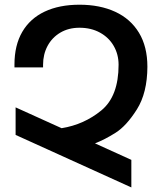

<svg xmlns="http://www.w3.org/2000/svg" viewBox="-20 -780 694 823"><path d="M387.2 -165.5 543 -94.7V23.4L46.9 -201.7V-319.8L244.1 -230.5Q340.8 -246.1 414.6 -306.9Q488.3 -367.7 488.3 -502.4Q488.3 -546.9 467.5 -583Q446.8 -619.1 408.7 -640.1Q370.6 -661.1 320.8 -661.1Q273.9 -661.1 238.5 -640.1Q203.1 -619.1 183.8 -583Q164.6 -546.9 164.6 -502.4V-491.2H42V-503.4Q42 -585.9 75.4 -643.3Q108.9 -700.7 171.4 -730.2Q233.9 -759.8 320.8 -759.8Q408.2 -759.8 473.9 -729.5Q539.6 -699.2 575.7 -639.6Q611.8 -580.1 611.8 -493.7Q611.3 -381.8 566.7 -311Q522 -240.2 475.1 -210.7Q428.2 -181.2 387.2 -165.5Z"/></svg>

Font: Mardoto Medium
Style: Regular
Weight: 500
Designer: Christian Robertson, Vahan Hovhannisyan
Foundry: Google
Version: Version 1.000